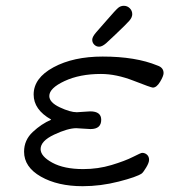

<svg xmlns="http://www.w3.org/2000/svg" viewBox="-20 -634 584 662"><path d="M63 -111Q63 -151 93 -179Q123 -207 156 -221V-222Q96 -256 96 -308Q96 -365 164.5 -402Q233 -439 334 -439Q448 -439 523 -408Q544 -401 544 -382Q544 -372 532 -352Q520 -332 507 -332Q501 -332 441 -355.5Q381 -379 328 -379Q255 -379 202.5 -354.5Q150 -330 150 -303Q150 -281 186 -264Q222 -247 245 -247Q251 -247 267 -248.5Q283 -250 291 -250Q329 -250 329 -221Q329 -189 292 -189Q284 -189 267 -190.5Q250 -192 243 -192Q214 -192 167 -170Q120 -148 120 -120Q120 -95 160.5 -73Q201 -51 267 -51Q318 -51 364.5 -65Q411 -79 438.5 -93Q466 -107 470 -107Q480 -107 487 -100.5Q494 -94 494 -83Q494 -73 484 -56.5Q474 -40 469 -36Q452 -24 389.5 -8Q327 8 265 8Q179 8 121 -25Q63 -58 63 -111ZM347 -563Q379 -600 387.5 -607Q396 -614 407 -614Q419 -614 427.5 -605.5Q436 -597 436 -585Q436 -574 425.5 -562Q415 -550 377 -514Q358 -496 346 -485Q332 -473 322 -473Q312 -473 305 -480Q298 -487 298 -497Q298 -507 312 -523Q326 -539 347 -563Z"/></svg>

Font: CMU Typewriter Text
Style: LightOblique
Weight: 200
Italic angle: -9.46001°
Version: Version 0.7.0